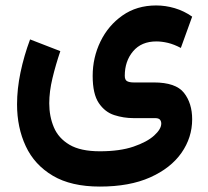

<svg xmlns="http://www.w3.org/2000/svg" viewBox="-20 -438 762 704"><path d="M346.2 246.1Q240.7 246.1 173.6 206.3Q106.4 166.5 74.5 98.1Q42.5 29.8 42.5 -55.2Q42.5 -111.8 55.2 -172.6Q67.9 -233.4 90.3 -293.5L201.2 -250.5Q184.1 -200.2 172.4 -151.4Q160.6 -102.5 160.6 -59.1Q160.6 -11.2 177.5 28.8Q194.3 68.8 234.9 92.8Q275.4 116.7 346.2 116.7Q419.4 116.7 469.5 99.6Q519.5 82.5 545.4 58.8Q571.3 35.2 571.3 15.1Q571.3 6.3 566.4 0.7Q561.5 -4.9 548.8 -4.9H469.7Q433.6 -4.9 399.2 -15.9Q364.7 -26.9 342.3 -60.1Q319.8 -93.3 319.8 -159.7Q319.8 -227.1 348.4 -285.9Q377 -344.7 429.2 -381.3Q481.4 -418 552.7 -418Q586.9 -418 620.8 -408Q654.8 -397.9 684.6 -377L643.1 -262.2Q618.2 -275.4 595.7 -280.8Q573.2 -286.1 553.2 -286.1Q498.5 -286.1 468 -250Q437.5 -213.9 437.5 -160.2Q437.5 -145 446 -140.4Q454.6 -135.7 470.2 -135.7H543.9Q624.5 -135.7 654.5 -97.7Q684.6 -59.6 684.6 -0.5Q684.6 66.4 645.3 122.6Q606 178.7 530.5 212.4Q455.1 246.1 346.2 246.1Z"/></svg>

Font: Vazirmatn UI FD
Style: Bold
Weight: 700
Designer: Saber Rastikerdar
Foundry: Saber Rastikerdar
Version: Version 33.003